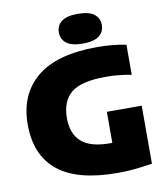

<svg xmlns="http://www.w3.org/2000/svg" viewBox="-102 -1049 994 1144"><g transform="rotate(-10 395.0 -477.5)"><path d="M517.5 10Q274.5 10 156.5 -85.2Q38.5 -180.5 38.5 -367Q38.5 -547.5 159.5 -648.8Q280.5 -750 526.5 -750Q569 -750 614 -746Q659 -742 700.5 -733.5V-551.5Q664.5 -558.5 625.2 -562.5Q586 -566.5 545.5 -566.5Q397 -566.5 336 -516.5Q275 -466.5 275 -363.5Q275 -269.5 329.5 -220.8Q384 -172 501.5 -172Q508.5 -172 516 -172V-360H727V-9Q675.5 -0.5 622.8 4.8Q570 10 517.5 10ZM446.5 -785Q379 -785 347.8 -809.5Q316.5 -834 316.5 -875Q316.5 -916.5 347.8 -940.8Q379 -965 446.5 -965Q514 -965 545.2 -940.8Q576.5 -916.5 576.5 -875Q576.5 -834 545.2 -809.5Q514 -785 446.5 -785Z"/></g></svg>

Font: Encode Sans Semi Expanded Black
Style: Regular
Weight: 900
Width: 6
Designer: Multiple Designers
Foundry: Impallari Type
Version: Version 3.000; ttfautohint (v1.8.3) -l 8 -r 50 -G 200 -x 14 